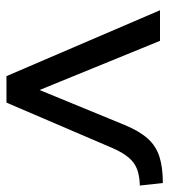

<svg xmlns="http://www.w3.org/2000/svg" viewBox="16 -552 536 609"><g transform="rotate(90 284.5 -248.0)"><path d="M222 0 13 -487H110L266 -105L377 -375Q396 -421 419.5 -447.5Q443 -474 477 -485Q511 -496 561 -496L569 -423Q522 -422 496.5 -403Q471 -384 450 -336L306 0Z"/></g></svg>

Font: Nunito Sans Medium
Style: Regular
Weight: 500
Designer: Vernon Adams
Foundry: Vernon Adams
Version: Version 3.101; ttfautohint (v1.8.4.7-5d5b);gftools[0.9.27]